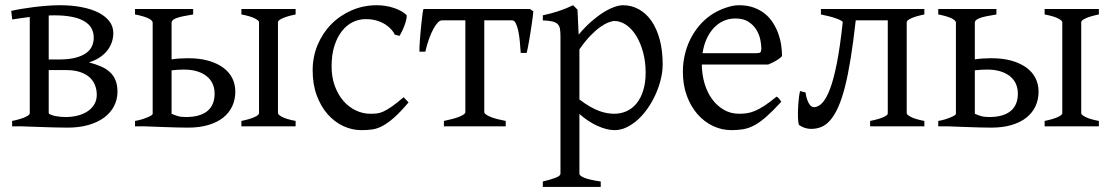

<svg xmlns="http://www.w3.org/2000/svg" viewBox="-20 -489 4299 743"><path d="M188.5 -429.7Q183.6 -429.7 178.7 -429.4Q173.8 -429.2 168.5 -429.2V-258.8H207.5Q247.6 -258.8 273.9 -266.1Q300.3 -273.4 315.4 -285.2Q330.6 -296.9 336.7 -312Q342.8 -327.1 342.8 -342.8Q342.8 -363.3 334 -379.4Q325.2 -395.5 306.4 -406.7Q287.6 -418 258.5 -423.8Q229.5 -429.7 188.5 -429.7ZM168.5 -217.8V-52.7Q168.5 -51.8 169.4 -48.8Q181.6 -42 199 -39.1Q216.3 -36.1 233.4 -36.1Q258.8 -36.1 280.8 -41.7Q302.7 -47.4 319.1 -58.3Q335.4 -69.3 345 -85.4Q354.5 -101.6 354.5 -122.1Q354.5 -142.1 347.7 -159.4Q340.8 -176.8 326.7 -189.7Q312.5 -202.6 290 -210.2Q267.6 -217.8 236.3 -217.8ZM434.6 -134.3Q434.6 -103.5 421.1 -77.9Q407.7 -52.2 382.8 -33.9Q357.9 -15.6 322.3 -5.4Q286.6 4.9 242.2 4.9Q233.4 4.9 220.9 4.6Q208.5 4.4 194.6 4.2Q180.7 3.9 165.8 3.4Q150.9 2.9 136.7 2.4Q103 1.5 66.4 0H26.9V-21Q60.1 -27.8 77.6 -35.9Q95.2 -43.9 95.2 -50.8V-423.3Q76.7 -420.9 59.1 -418.5Q41.5 -416 27.3 -413.6L23.4 -446.8Q39.6 -450.7 62.5 -454.6Q85.4 -458.5 111.1 -461.7Q136.7 -464.8 162.8 -466.8Q189 -468.8 210.4 -468.8Q258.3 -468.8 296.9 -461.2Q335.4 -453.6 362.5 -439.5Q389.6 -425.3 404.1 -405.5Q418.5 -385.7 418.5 -360.8Q418 -321.3 393.6 -291.5Q369.1 -261.7 324.2 -247.6Q350.6 -240.7 371.1 -231.7Q391.6 -222.7 405.8 -209.5Q419.9 -196.3 427.2 -178Q434.6 -159.7 434.6 -134.3Z M692.4 -219.7Q666 -219.7 644 -216.8V-48.8Q656.7 -43 668.7 -39.6Q680.7 -36.1 699.2 -36.1Q753.9 -36.1 782.2 -59.1Q810.5 -82 810.5 -127Q810.5 -147 803.2 -163.8Q795.9 -180.7 781 -193.1Q766.1 -205.6 743.9 -212.6Q721.7 -219.7 692.4 -219.7ZM914.1 0V-21Q947.3 -27.8 964.8 -35.9Q982.4 -43.9 982.4 -50.8V-403.3Q982.4 -409.2 966.1 -417.7Q949.7 -426.3 914.1 -433.1V-454.1H1124V-433.1Q1090.8 -426.3 1073.2 -418.2Q1055.7 -410.2 1055.7 -403.3V-50.8Q1055.7 -44.9 1072 -36.4Q1088.4 -27.8 1124 -21V0ZM727.5 -454.1V-433.1Q703.1 -429.2 687.3 -425.8Q671.4 -422.4 661.6 -418.5Q651.9 -414.6 647.9 -410.4Q644 -406.2 644 -401.4V-259.3Q673.3 -263.7 708 -263.7Q752 -263.7 785.9 -254.2Q819.8 -244.6 843.3 -227.5Q866.7 -210.4 878.7 -186.8Q890.6 -163.1 890.6 -134.3Q890.6 -103.5 878.7 -77.9Q866.7 -52.2 843.8 -33.9Q820.8 -15.6 786.6 -5.4Q752.4 4.9 708 4.9Q689.9 4.9 662.1 4.2Q634.3 3.4 607.4 2.4Q576.2 1.5 542 0H502.4V-21Q517.1 -23.4 529.5 -27.3Q542 -31.2 551.3 -35.2Q560.5 -39.1 565.7 -42.5Q570.8 -45.9 570.8 -48.3V-401.4Q570.8 -406.2 565.2 -411.1Q559.6 -416 550 -419.9Q540.5 -423.8 528.3 -427.2Q516.1 -430.7 502.4 -433.1V-454.1Z M1561 -92.8Q1529.3 -55.2 1505.1 -33.9Q1481 -12.7 1460.4 -1.7Q1439.9 9.3 1420.4 12Q1400.9 14.6 1377.9 14.6Q1342.3 14.6 1308.3 -1.2Q1274.4 -17.1 1248 -46.9Q1221.7 -76.7 1205.8 -119.6Q1189.9 -162.6 1189.9 -216.8Q1189.9 -269.5 1209.2 -315.4Q1228.5 -361.3 1262 -395.3Q1295.4 -429.2 1340.8 -449Q1386.2 -468.8 1439 -468.8Q1455.1 -468.8 1471.9 -466.1Q1488.8 -463.4 1504.2 -458.3Q1519.5 -453.1 1532.5 -446Q1545.4 -439 1553.7 -430.2Q1554.7 -424.3 1552.2 -413.6Q1549.8 -402.8 1545.4 -390.9Q1541 -378.9 1535.6 -367.9Q1530.3 -356.9 1525.9 -350.1L1507.8 -355Q1503.9 -363.8 1495.1 -374Q1486.3 -384.3 1472.4 -393.6Q1458.5 -402.8 1439.2 -408.9Q1419.9 -415 1395 -415Q1369.1 -415 1345.5 -403.6Q1321.8 -392.1 1303.5 -369.1Q1285.2 -346.2 1274.2 -312Q1263.2 -277.8 1263.2 -231.9Q1263.2 -190.4 1275.6 -156.5Q1288.1 -122.6 1308.8 -98.6Q1329.6 -74.7 1356.7 -61.8Q1383.8 -48.8 1413.1 -48.8Q1426.8 -48.8 1438.5 -50Q1450.2 -51.3 1464.1 -57.6Q1478 -64 1496.3 -76.7Q1514.6 -89.4 1542 -112.8Z M1697.8 0V-21Q1714.4 -24.4 1729.2 -28.3Q1744.1 -32.2 1755.6 -36.6Q1767.1 -41 1773.9 -45.7Q1780.8 -50.3 1780.8 -55.7V-410.2H1689.9Q1682.1 -410.2 1673.6 -401.1Q1665 -392.1 1656.5 -376Q1647.9 -359.9 1639.9 -337.6Q1631.8 -315.4 1626 -289.1H1603Q1603 -295.9 1603.5 -309.3Q1604 -322.8 1605.2 -338.9Q1606.4 -355 1608.2 -372.6Q1609.9 -390.1 1611.6 -406.2Q1613.3 -422.4 1615 -435.1Q1616.7 -447.8 1618.7 -454.1H2030.8L2043.9 -445.3Q2043.5 -439 2042 -426.5Q2040.5 -414.1 2038.1 -398.4Q2035.6 -382.8 2033.2 -365.7Q2030.8 -348.6 2027.8 -332.8Q2024.9 -316.9 2022.5 -304Q2020 -291 2018.1 -284.2H1995.1Q1993.7 -307.1 1991.5 -329.8Q1989.3 -352.5 1985.4 -370.4Q1981.4 -388.2 1975.8 -399.2Q1970.2 -410.2 1962.4 -410.2H1854V-55.7Q1854 -50.8 1860.4 -46.1Q1866.7 -41.5 1877.7 -36.9Q1888.7 -32.2 1904.1 -28.3Q1919.4 -24.4 1937 -21V0Z M2478.5 -208Q2478.5 -250.5 2468.5 -287.1Q2458.5 -323.7 2441.9 -350.6Q2425.3 -377.4 2403.3 -392.6Q2381.3 -407.7 2357.9 -407.7Q2349.1 -407.7 2335 -402.3Q2320.8 -397 2302.7 -384.3Q2284.7 -371.6 2264.2 -350.3Q2243.7 -329.1 2222.2 -297.9V-104Q2244.1 -87.4 2262.9 -76.7Q2281.7 -65.9 2298.1 -59.8Q2314.5 -53.7 2329.1 -51.3Q2343.8 -48.8 2356.9 -48.8Q2383.3 -48.8 2405.5 -59.1Q2427.7 -69.3 2443.8 -89.4Q2460 -109.4 2469.2 -139.2Q2478.5 -168.9 2478.5 -208ZM2544.4 -240.2Q2544.4 -211.9 2537.1 -182.1Q2529.8 -152.3 2517.1 -124Q2504.4 -95.7 2486.8 -70.3Q2469.2 -44.9 2448.5 -26.1Q2427.7 -7.3 2404.8 3.7Q2381.8 14.6 2357.9 14.6Q2329.1 14.6 2293 -1.5Q2256.8 -17.6 2222.2 -47.9V183.1Q2222.2 190.9 2240.5 198.7Q2258.8 206.5 2304.7 213.4V234.4H2080.6V213.4Q2112.8 205.6 2130.9 198.5Q2148.9 191.4 2148.9 183.1V-347.2Q2148.9 -365.2 2147 -377Q2145 -388.7 2137.9 -395.8Q2130.9 -402.8 2117.4 -406Q2104 -409.2 2080.6 -410.2V-429.7Q2097.2 -433.1 2112.3 -437.3Q2127.4 -441.4 2141.6 -446Q2155.8 -450.7 2169.7 -456.3Q2183.6 -461.9 2197.8 -468.8L2214.8 -451.7L2219.2 -355Q2243.7 -384.3 2268.3 -405.8Q2293 -427.2 2315.4 -441.2Q2337.9 -455.1 2357.2 -461.9Q2376.5 -468.8 2390.6 -468.8Q2423.8 -468.8 2452.1 -453.1Q2480.5 -437.5 2501 -408Q2521.5 -378.4 2533 -335.9Q2544.4 -293.5 2544.4 -240.2Z M2825.7 -417.5Q2800.3 -417.5 2779.1 -407.7Q2757.8 -397.9 2741.5 -380.1Q2725.1 -362.3 2714.1 -337.6Q2703.1 -313 2698.7 -283.2H2907.7Q2918.9 -283.2 2922.6 -286.9Q2926.3 -290.5 2926.3 -300.8Q2926.3 -314 2922.6 -333.7Q2918.9 -353.5 2908 -372.3Q2897 -391.1 2877.2 -404.3Q2857.4 -417.5 2825.7 -417.5ZM3006.3 -272Q2997.6 -262.2 2982.9 -253.9Q2968.3 -245.6 2952.6 -239.3H2695.8Q2696.3 -201.2 2706.3 -166.7Q2716.3 -132.3 2735.1 -106.2Q2753.9 -80.1 2780.5 -64.5Q2807.1 -48.8 2840.3 -48.8Q2855.5 -48.8 2869.9 -50.8Q2884.3 -52.7 2900.9 -59.6Q2917.5 -66.4 2937.7 -79.6Q2958 -92.8 2985.4 -115.2Q2991.7 -111.8 2996.3 -105.5Q3001 -99.1 3003.4 -95.2Q2970.7 -59.6 2946 -37.8Q2921.4 -16.1 2899.7 -4.4Q2877.9 7.3 2856.7 11Q2835.4 14.6 2810.5 14.6Q2772.9 14.6 2739 -1.5Q2705.1 -17.6 2679.2 -47.1Q2653.3 -76.7 2637.9 -118.4Q2622.6 -160.2 2622.6 -211.9Q2622.6 -244.6 2629.9 -276.4Q2637.2 -308.1 2651.1 -336.4Q2665 -364.7 2685.1 -388.7Q2705.1 -412.6 2730.5 -430.2Q2741.2 -437.5 2754.6 -444.6Q2768.1 -451.7 2782.7 -457Q2797.4 -462.4 2811.8 -465.6Q2826.2 -468.8 2839.4 -468.8Q2871.1 -468.8 2896 -460Q2920.9 -451.2 2939.5 -436.3Q2958 -421.4 2970.7 -401.6Q2983.4 -381.8 2991.5 -359.9Q2999.5 -337.9 3002.9 -315.2Q3006.3 -292.5 3006.3 -272Z M3347.2 0V-21Q3379.4 -27.3 3397.5 -35.2Q3415.5 -43 3415.5 -49.8V-410.2H3291.5Q3282.2 -326.7 3272 -263.2Q3261.7 -199.7 3249.8 -152.8Q3237.8 -106 3223.9 -75Q3210 -43.9 3193.8 -24.9Q3177.7 -5.9 3159.2 2Q3140.6 9.8 3118.7 9.8Q3106.4 9.8 3094.5 5.9Q3082.5 2 3072.8 -4.9Q3070.8 -6.3 3069.6 -14.2Q3068.4 -22 3067.9 -33.4Q3067.4 -44.9 3067.9 -58.8Q3068.4 -72.8 3069.3 -86.9Q3070.3 -101.1 3072 -114.3Q3073.7 -127.4 3076.2 -136.7L3097.2 -131.3Q3099.6 -113.8 3103.8 -102.8Q3107.9 -91.8 3112.5 -85.2Q3117.2 -78.6 3121.8 -76.4Q3126.5 -74.2 3130.4 -74.2Q3146.5 -74.7 3161.9 -90.6Q3177.2 -106.4 3191.7 -144Q3206.1 -181.6 3218.5 -244.6Q3231 -307.6 3241.2 -403.3Q3240.7 -406.2 3233.9 -409.9Q3227.1 -413.6 3215.6 -417.7Q3204.1 -421.9 3189 -425.8Q3173.8 -429.7 3156.7 -433.1V-454.1H3557.1V-433.1Q3523.9 -426.3 3506.3 -418.2Q3488.8 -410.2 3488.8 -403.3V-50.8Q3488.8 -44.9 3505.1 -36.4Q3521.5 -27.8 3557.1 -21V0Z M3800.8 -219.7Q3774.4 -219.7 3752.4 -216.8V-48.8Q3765.1 -43 3777.1 -39.6Q3789.1 -36.1 3807.6 -36.1Q3862.3 -36.1 3890.6 -59.1Q3918.9 -82 3918.9 -127Q3918.9 -147 3911.6 -163.8Q3904.3 -180.7 3889.4 -193.1Q3874.5 -205.6 3852.3 -212.6Q3830.1 -219.7 3800.8 -219.7ZM4022.5 0V-21Q4055.7 -27.8 4073.2 -35.9Q4090.8 -43.9 4090.8 -50.8V-403.3Q4090.8 -409.2 4074.5 -417.7Q4058.1 -426.3 4022.5 -433.1V-454.1H4232.4V-433.1Q4199.2 -426.3 4181.6 -418.2Q4164.1 -410.2 4164.1 -403.3V-50.8Q4164.1 -44.9 4180.4 -36.4Q4196.8 -27.8 4232.4 -21V0ZM3835.9 -454.1V-433.1Q3811.5 -429.2 3795.7 -425.8Q3779.8 -422.4 3770 -418.5Q3760.3 -414.6 3756.3 -410.4Q3752.4 -406.2 3752.4 -401.4V-259.3Q3781.7 -263.7 3816.4 -263.7Q3860.4 -263.7 3894.3 -254.2Q3928.2 -244.6 3951.7 -227.5Q3975.1 -210.4 3987.1 -186.8Q3999 -163.1 3999 -134.3Q3999 -103.5 3987.1 -77.9Q3975.1 -52.2 3952.1 -33.9Q3929.2 -15.6 3895 -5.4Q3860.8 4.9 3816.4 4.9Q3798.3 4.9 3770.5 4.2Q3742.7 3.4 3715.8 2.4Q3684.6 1.5 3650.4 0H3610.8V-21Q3625.5 -23.4 3637.9 -27.3Q3650.4 -31.2 3659.7 -35.2Q3668.9 -39.1 3674.1 -42.5Q3679.2 -45.9 3679.2 -48.3V-401.4Q3679.2 -406.2 3673.6 -411.1Q3668 -416 3658.4 -419.9Q3648.9 -423.8 3636.7 -427.2Q3624.5 -430.7 3610.8 -433.1V-454.1Z"/></svg>

Font: Gentium Plus CyrE
Style: Regular
Weight: 400
Designer: J. Victor Gaultney, Annie Olsen, Iska Routamaa, Becca Hirsbrunner
Foundry: SIL International
Version: Version 5.000